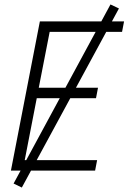

<svg xmlns="http://www.w3.org/2000/svg" viewBox="-20 -766 590 862"><path d="M29 0 159 -670H537L528 -623H203L154 -372H420L411 -325H145L91 -47H416L407 0ZM78 76 41 58 476 -746 514 -728Z"/></svg>

Font: Lode Dark Term
Style: Italic
Weight: 400
Italic angle: -11°
Monospace: yes
Designer: Belleve Invis
Foundry: Belleve Invis
Version: Version 29.2.0